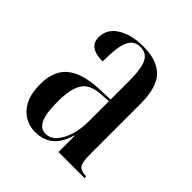

<svg xmlns="http://www.w3.org/2000/svg" viewBox="-157 -657 778 778"><g transform="rotate(45 232.0 -268.0)"><path d="M161 10Q108 10 73 -29Q38 -68 38 -142Q38 -219 82.5 -256Q127 -293 218 -297L284 -300V-401Q284 -477 269 -506.5Q254 -536 219 -536Q183 -536 167.5 -503.5Q152 -471 152 -386Q71 -386 71 -444Q71 -492 115 -519Q159 -546 227 -546Q304 -546 343 -507Q382 -468 382 -373V-86Q382 -38 392.5 -24Q403 -10 431 -10H434V0H285V-93H283Q254 10 161 10ZM196 -15Q222 -15 241.5 -36.5Q261 -58 272.5 -94Q284 -130 284 -175V-290L241 -287Q182 -284 160 -249.5Q138 -215 138 -143Q138 -75 152 -45Q166 -15 196 -15Z"/></g></svg>

Font: Noto Serif Display ExtraCondensed Medium
Style: Regular
Weight: 500
Width: 2
Designer: Monotype Design Team
Foundry: Monotype Imaging Inc.
Version: Version 2.009